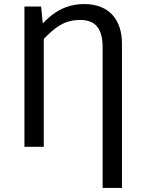

<svg xmlns="http://www.w3.org/2000/svg" viewBox="-20 -721 712 943"><path d="M195 0V-530C250 -586 295 -623 374 -623C452 -623 484 -577 484 -488V202H579V-507C579 -617 522 -701 394 -701C306 -701 244 -663 190 -606L182 -689H100V0Z"/></svg>

Font: FiraGO Unicode
Style: Regular
Weight: 400
Designer: bBox Type
Foundry: bBox Type GmbH
Version: Version 1.001;PS 001.001;hotconv 1.0.88;makeotf.lib2.5.64775